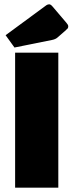

<svg xmlns="http://www.w3.org/2000/svg" viewBox="-20 -869 340 889"><path d="M50 0V-625H250V0ZM221 -684 47 -649 6 -706 195 -845Q201 -849 208 -849Q215 -849 224 -838L287 -764Q296 -754 296 -747.5Q296 -741 293.5 -737.5Q291 -734 247 -696Q237 -687 221 -684Z"/></svg>

Font: Changa One
Style: Regular
Weight: 400
Designer: Eduardo Rodriguez Tunni
Foundry: Eduardo Rodriguez Tunni
Version: Version 1.003